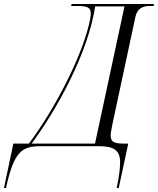

<svg xmlns="http://www.w3.org/2000/svg" viewBox="-112 -734 793 964"><path d="M-92 210H-82C-42 31 -6 0 91 0H387C457 0 491 20 491 79C491 108 487 148 474 210H484L532 -13H512C472 -13 447 -17 444 -46C442 -58 446 -80 453 -113L568 -650C578 -695 609 -704 642 -704H659L661 -714H248L245 -704H271C311 -704 341 -702 343 -674C345 -665 343 -653 341 -640C311 -477 174 -201 33 -13H-45ZM47 -13C176 -189 329 -465 366 -702H513L365 -13Z"/></svg>

Font: Noto Serif Display SemiCondensed Light
Style: Italic
Weight: 300
Width: 4
Italic angle: -12°
Designer: Monotype Design Team
Foundry: Monotype Imaging Inc.
Version: Version 2.009